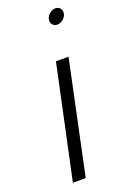

<svg xmlns="http://www.w3.org/2000/svg" viewBox="-140 -756 524 802"><g transform="rotate(-20 122.5 -355.0)"><path d="M38 0H95L201 -501H145ZM218 -710Q205 -710 192.5 -700Q180 -690 177 -676Q174 -663 182 -653Q190 -643 204 -643Q217 -643 229 -653Q241 -663 244 -676Q247 -690 239.5 -700Q232 -710 218 -710Z"/></g></svg>

Font: Advent Pro
Style: Italic
Weight: 400
Italic angle: -12°
Designer: VivaRado, Andreas Kalpakidis
Foundry: VivaRado, Andreas Kalpakidis
Version: Version 3.000